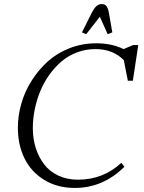

<svg xmlns="http://www.w3.org/2000/svg" viewBox="-20 -926 715 954"><path d="M68.8 -291Q68.8 -351.1 85.9 -411.1Q103 -471.2 137 -524.9Q170.9 -578.6 217 -620.4Q263.2 -662.1 325.7 -686.5Q388.2 -710.9 458 -710.9Q535.2 -710.9 594.2 -682.1L641.1 -702.1H667L640.1 -524.9H615.2L595.2 -627Q541.5 -682.1 454.1 -682.1Q405.8 -682.1 362.1 -665.5Q318.4 -648.9 284.9 -620.1Q251.5 -591.3 224.1 -553Q196.8 -514.6 179.2 -470.9Q161.6 -427.2 152.3 -380.9Q143.1 -334.5 143.1 -289.1Q143.1 -236.8 157.5 -191.2Q171.9 -145.5 199 -109.9Q226.1 -74.2 269.5 -53.7Q313 -33.2 367.2 -33.2Q493.2 -33.2 583 -117.2L598.1 -97.2Q491.7 7.8 352.1 7.8Q264.6 7.8 199.5 -32.2Q134.3 -72.3 101.6 -139.4Q68.8 -206.5 68.8 -291ZM387.2 -765.1 433.1 -856.9Q446.8 -884.3 458.5 -895Q470.2 -905.8 485.8 -905.8Q501.5 -905.8 509.5 -895Q517.6 -884.3 522 -856.9L538.1 -765.1L515.1 -755.9L476.1 -842.8L408.2 -755.9Z"/></svg>

Font: Dihjauti S
Style: Italic
Weight: 400
Italic angle: -9°
Designer: T. Christopher White
Version: Version 3.0.0